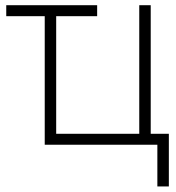

<svg xmlns="http://www.w3.org/2000/svg" viewBox="-20 -542 659 719"><path d="M343.8 -522.5V-481.4H3.4V-522.5ZM147.5 0V-522.5H190.4V-41H501.5V-522.5H544.4V0ZM569.3 156.2V0H522V-41H612.3V156.2Z"/></svg>

Font: Inter 28pt ExtraLight
Style: Regular
Weight: 250
Designer: Rasmus Andersson
Foundry: rsms
Version: Version 4.001;git-66647c0bb